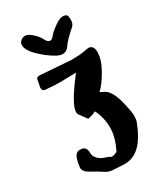

<svg xmlns="http://www.w3.org/2000/svg" viewBox="-201 -706 817 960"><g transform="rotate(-30 208.0 -226.5)"><path d="M337.4 -548.8Q285.2 -502.9 269.8 -479Q254.4 -455.1 229.2 -455.1Q204.1 -455.1 153.3 -494.1Q75.2 -554.7 75.2 -595.2Q75.2 -609.4 86.7 -619.1Q98.1 -628.9 112.5 -628.9Q127 -628.9 149.7 -609.9Q172.4 -590.8 184.3 -567.6Q196.3 -544.4 208.5 -544.4Q220.7 -544.4 231 -558.3Q241.2 -572.3 272.7 -595.5Q304.2 -618.7 322.3 -618.7Q340.3 -618.7 345.7 -611.1Q351.1 -603.5 351.1 -584Q351.1 -560.1 337.4 -548.8ZM144.5 -158.2 143.1 -164.6Q142.6 -166.5 142.6 -168.9Q142.6 -169.9 142.6 -171.4Q142.6 -215.3 241.2 -341.8L147 -339.8Q106.4 -340.3 63.5 -344.7Q48.8 -346.2 48.8 -366.2V-366.7L58.1 -414.6Q64.9 -420.9 77.1 -420.9L252.9 -408.2Q300.8 -408.2 326.2 -413.1Q351.6 -418 355 -418Q385.7 -418 385.7 -375.5Q385.7 -375 385.3 -375Q385.3 -332 352.1 -275.6Q318.8 -219.2 293.9 -198.7Q301.3 -194.8 317.9 -186.5Q355.5 -167.5 375.5 -73.2Q385.7 -26.4 385.7 -14.2Q385.7 -13.7 385.3 -13.7Q385.3 -2 384.3 9.8Q383.3 21.5 363.3 64.5Q311 175.8 225.1 175.8L165.5 172.9Q135.7 172.9 114.3 157.7Q92.8 142.6 56.6 123.5Q20.5 104.5 20.5 81.1L24.9 50.8Q29.3 30.3 37.6 16.1Q45.9 2 65.4 2Q85 2 93.3 11.7Q101.6 21.5 101.6 42Q101.6 62.5 118.7 78.6Q135.7 94.7 164.6 101.6L186 112.3Q205.6 110.4 218.3 102.1Q251.5 37.1 251.5 -19.8Q251.5 -76.7 226.1 -127Q220.2 -125 207 -118.2L178.7 -111.3Z"/></g></svg>

Font: Drukaatie burti
Style: Bold
Weight: 700
Version: Version 0.14